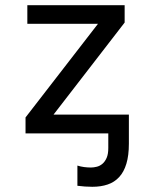

<svg xmlns="http://www.w3.org/2000/svg" viewBox="-20 -510 590 734"><path d="M472.7 -71.8H184.6L456.5 -423.8V-490.2H84.5V-418.9H354.5L77.6 -61V0H394V55.7C394 71.3 391.9 83.9 387.7 93.5C383.5 103.1 378.1 110.7 371.6 116.2C365.1 121.7 357.9 125.5 350.1 127.4C342.3 129.4 334.8 130.4 327.6 130.4C319.2 130.4 310.5 129.8 301.8 128.7C293 127.5 284.3 125.7 275.9 123V200.2C285.6 201.5 295.2 202.5 304.7 203.1C314.1 203.8 323.6 204.1 333 204.1C354.8 204.1 374.3 201.2 391.6 195.3C408.9 189.5 423.5 180 435.5 167C447.6 154 456.8 137 463.1 116C469.5 95 472.7 69.3 472.7 39.1Z"/></svg>

Font: CodeNewRoman Nerd Font Mono
Style: Regular
Weight: 400
Monospace: yes
Designer: Sam Radian
Foundry: Code New Roman
Version: Version 2.00 November 29, 2014;Nerd Fonts 3.2.1